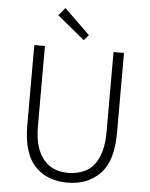

<svg xmlns="http://www.w3.org/2000/svg" viewBox="-62 -999 829 1062"><g transform="rotate(5 352.5 -467.5)"><path d="M179 -50Q104 -122 104 -284V-729H163V-288Q163 -194 190 -140Q237 -41 352 -41Q405 -41 448 -63Q493 -86 518.5 -141.5Q544 -197 544 -288V-729H602V-284Q602 -128 533 -57.5Q464 13 352 13Q245 13 179 -50ZM222 -905 258 -948 400 -810 374 -780Z"/></g></svg>

Font: Merged Yaku Han JP Light
Style: Regular
Weight: 300
Designer: Ryoko NISHIZUKA 西塚涼子 (kana, bopomofo & ideographs); Paul D. Hunt (Latin, Greek & Cyrillic); Sandoll Communications 산돌커뮤니
Foundry: Adobe
Version: Version 2.004